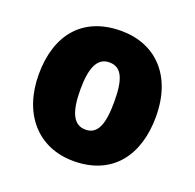

<svg xmlns="http://www.w3.org/2000/svg" viewBox="-106 -673 804 793"><g transform="rotate(20 296.5 -276.5)"><path d="M553 -278C553 -461 447 -563 298 -563C129 -563 38 -452 38 -278C38 -107 136 10 295 10C466 10 553 -109 553 -278ZM221 -277C221 -375 244 -424 296 -424C351 -424 370 -375 370 -278C370 -180 351 -129 297 -129C243 -129 221 -181 221 -277Z"/></g></svg>

Font: Noto Sans Sinhala SemiCondensed Black
Style: Regular
Weight: 900
Width: 4
Designer: Jelle Bosma - Monotype Design Team
Foundry: Monotype Imaging Inc.
Version: Version 2.006